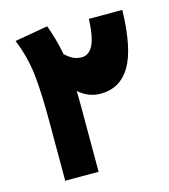

<svg xmlns="http://www.w3.org/2000/svg" viewBox="-99 -720 706 800"><g transform="rotate(-15 254.0 -320.5)"><path d="M498 -626Q494 -461 450 -386.5Q406 -312 321 -312Q269 -312 227 -349Q228 -324 228 -271V0H84V-254Q84 -380 75.5 -458Q67 -536 35 -616L178 -641Q201 -578 214 -511Q235 -492 251 -485.5Q267 -479 285 -479Q314 -479 332 -511Q350 -543 354 -626Z"/></g></svg>

Font: FiraGO Heavy
Style: Regular
Weight: 900
Designer: bBox Type
Foundry: bBox Type GmbH
Version: Version 1.001